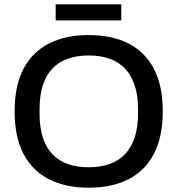

<svg xmlns="http://www.w3.org/2000/svg" viewBox="-20 -861 825 893"><path d="M392 12Q286 12 208.5 -27Q131 -66 89.5 -145Q48 -224 48 -343Q48 -463 89.5 -541.5Q131 -620 208.5 -659Q286 -698 392 -698Q500 -698 577 -659Q654 -620 695.5 -541.5Q737 -463 737 -343Q737 -224 695.5 -145Q654 -66 577 -27Q500 12 392 12ZM392 -83Q447 -83 489.5 -98Q532 -113 561.5 -144Q591 -175 606.5 -222Q622 -269 622 -331V-353Q622 -417 606.5 -464Q591 -511 561.5 -542Q532 -573 489.5 -588Q447 -603 392 -603Q338 -603 295.5 -588Q253 -573 223.5 -542Q194 -511 179 -464Q164 -417 164 -353V-331Q164 -269 179 -222Q194 -175 223.5 -144Q253 -113 295.5 -98Q338 -83 392 -83ZM239 -766V-841H544V-766Z"/></svg>

Font: Archivo SemiBold Medium
Style: Regular
Weight: 500
Version: Version 2.001